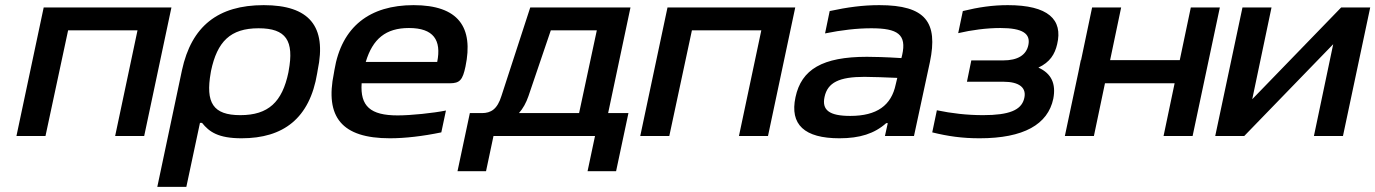

<svg xmlns="http://www.w3.org/2000/svg" viewBox="-20 -529 5351 747"><path d="M44 0H157L245 -411H515L428 0H541L647 -500H150Z M1214 -244 1216 -256C1252 -427 1183 -509 1006 -509C828 -509 725 -427 688 -256L592 198H705L758 -51H766C794 -16 829 9 920 9C1082 9 1185 -68 1214 -244ZM800 -247 801 -253C825 -367 876 -419 986 -419C1093 -419 1125 -371 1103 -253L1102 -247C1078 -132 1024 -81 915 -81C809 -81 779 -129 800 -247Z M1791 -270C1823 -423 1764 -509 1589 -509C1419 -509 1309 -426 1281 -256L1279 -244C1244 -74 1309 9 1497 9C1555 9 1625 1 1697 -14L1715 -99C1665 -89 1579 -80 1527 -80C1421 -80 1381 -116 1387 -205H1730C1769 -205 1780 -218 1791 -270ZM1403 -288C1430 -378 1481 -420 1571 -420C1667 -420 1698 -373 1681 -288Z M1855 -89H1808L1760 137H1871L1900 0H2295L2266 137H2377L2425 -89H2346L2433 -500H2043L1931 -156C1915 -104 1890 -89 1855 -89ZM1999 -89C2015 -107 2027 -129 2036 -155L2123 -411H2302L2233 -89Z M2471 0H2584L2672 -411H2942L2855 0H2968L3074 -500H2577Z M3401 -509C3337 -509 3278 -501 3208 -486L3190 -399C3254 -412 3314 -419 3370 -419C3473 -419 3508 -395 3490 -315L3487 -303C3424 -307 3378 -308 3353 -308C3180 -308 3098 -259 3075 -151C3052 -44 3110 9 3246 9C3325 9 3382 -9 3428 -50H3434L3423 0H3536L3598 -288C3630 -442 3582 -509 3401 -509ZM3188 -152C3200 -208 3245 -230 3343 -230C3372 -230 3425 -228 3471 -226L3465 -201C3448 -119 3392 -78 3288 -78C3206 -78 3177 -101 3188 -152Z M3883 -294H3759L3742 -211H3884C3945 -211 3977 -188 3964 -143C3952 -101 3907 -81 3805 -81C3742 -81 3682 -88 3625 -100L3607 -14C3668 1 3723 9 3791 9C3963 9 4057 -45 4078 -145C4089 -203 4071 -243 4020 -266C4065 -287 4084 -318 4093 -357C4116 -453 4058 -509 3901 -509C3842 -509 3787 -501 3726 -486L3708 -400C3759 -412 3818 -420 3872 -420C3959 -420 3990 -398 3981 -354C3973 -315 3940 -294 3883 -294Z M4123 0H4236L4279 -205H4550L4507 0H4620L4726 -500H4613L4570 -295H4299L4342 -500H4229L4186 -295H4185L4176 -250Z M4708 0H4821L5167 -357L5092 0H5205L5311 -500H5198L4852 -143L4927 -500H4814Z"/></svg>

Font: LT Wave Medium
Style: Italic
Weight: 500
Designer: Daniel Lyons
Version: Version 2.5 (Glyphs App)